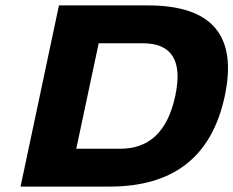

<svg xmlns="http://www.w3.org/2000/svg" viewBox="-20 -690 863 710"><path d="M527 -670H198L56 0H385C617 0 762 -106 811 -334C859 -559 764 -670 527 -670ZM262 -140 345 -530H508C616 -530 656 -465 628 -335C599 -199 528 -140 425 -140Z"/></svg>

Font: LT Wave Black
Style: Italic
Weight: 900
Designer: Daniel Lyons
Version: Version 2.5 (Glyphs App)